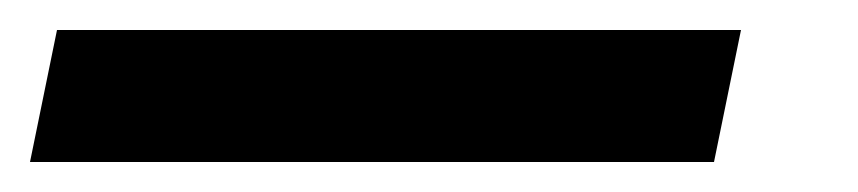

<svg xmlns="http://www.w3.org/2000/svg" viewBox="-72 36 572 128"><path d="M-52 144 -34 56H422L404 144Z"/></svg>

Font: TypoPRO Source Sans Pro
Style: Italic
Weight: 900
Italic angle: -11°
Designer: Paul D. Hunt
Foundry: Adobe Systems Incorporated
Version: Version 1.075;PS 2.000;hotconv 1.0.86;makeotf.lib2.5.63406